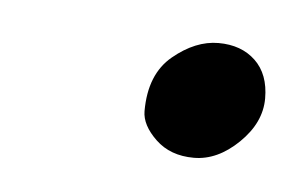

<svg xmlns="http://www.w3.org/2000/svg" viewBox="-25 -375 233 150"><g transform="rotate(5 91.0 -300.5)"><path d="M89 -288Q89 -317 106.5 -331.5Q124 -346 142 -346Q160 -346 171 -335.5Q182 -325 182 -306Q182 -287 165.5 -271Q149 -255 130.5 -255Q112 -255 100.5 -266Q89 -277 89 -288Z"/></g></svg>

Font: Economica
Style: Italic
Weight: 400
Designer: Vicente Lamonaca
Foundry: Vicente Lamonaca
Version: Version 1.100